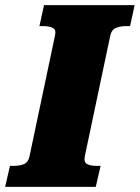

<svg xmlns="http://www.w3.org/2000/svg" viewBox="-56 -730 546 750"><path d="M59 -118 159 -592Q164 -614 150 -621Q136 -628 113 -628H98L116 -710H470L452 -628H437Q414 -628 397 -621Q380 -614 375 -592L275 -118Q271 -96 284.5 -89Q298 -82 322 -82H337L318 0H-36L-17 -82H-2Q21 -82 37.5 -89Q54 -96 59 -118Z"/></svg>

Font: Roboto Serif ExtraBold
Style: Italic
Weight: 800
Italic angle: -10°
Version: Version 1.007